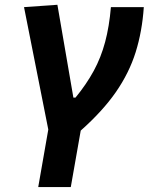

<svg xmlns="http://www.w3.org/2000/svg" viewBox="-20 -547 626 792"><path d="M137.7 224.6 179.2 -12.7 79.1 -517.6 216.8 -527.3 282.7 -144.5H291.5Q336.4 -199.2 366.5 -254.4Q396.5 -309.6 413.6 -373.5Q430.7 -437.5 437.5 -517.6H573.2Q566.4 -417.5 539.6 -331.8Q512.7 -246.1 458 -167.2Q403.3 -88.4 313 -8.3L272 224.6Z"/></svg>

Font: CaskaydiaCove NFP
Style: Bold Italic
Weight: 700
Italic angle: -10°
Designer: Aaron Bell
Foundry: Saja Typeworks
Version: Version 2111.001; VTT 6.35;Nerd Fonts 3.1.1